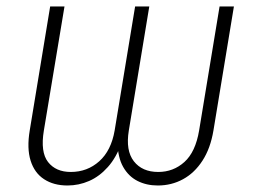

<svg xmlns="http://www.w3.org/2000/svg" viewBox="-20 -566 791 596"><path d="M189.5 9.8Q146.5 9.8 116.7 -9.8Q86.9 -29.3 75 -67.4Q63 -105.5 72.3 -161.1L135.7 -545.9H180.2L116.2 -161.1Q105 -93.8 129.2 -63Q153.3 -32.2 199.7 -32.2Q251 -32.2 288.1 -65.4Q325.2 -98.6 335.9 -161.1L399.4 -545.9H443.4L379.9 -161.1Q369.6 -98.6 395.5 -65.4Q421.4 -32.2 471.2 -32.2Q518.1 -32.2 552.5 -63.2Q586.9 -94.2 598.1 -161.1L661.6 -545.9H706.1L642.6 -161.1Q633.3 -105.5 608.6 -67.4Q584 -29.3 548.3 -9.8Q512.7 9.8 469.7 9.8Q434.6 9.8 406.7 -4.4Q378.9 -18.6 362.3 -47.9Q345.7 -77.1 344.7 -124H357.9Q341.3 -77.1 314.9 -47.6Q288.6 -18.1 256.6 -4.2Q224.6 9.8 189.5 9.8Z"/></svg>

Font: Inter ExtraLight
Style: Italic
Weight: 250
Italic angle: -9.3988°
Designer: Rasmus Andersson
Foundry: rsms
Version: Version 4.001;git-66647c0bb